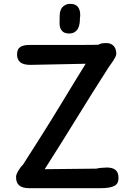

<svg xmlns="http://www.w3.org/2000/svg" viewBox="-20 -991 701 1011"><path d="M64.5 0ZM64.5 -59.6Q64.5 -66.4 67.9 -75Q71.3 -83.5 76.7 -92.5Q82 -101.6 88.6 -110.1Q95.2 -118.7 102.1 -125.5Q150.4 -201.2 186.5 -258.1Q222.7 -314.9 250.5 -360.1Q278.3 -405.3 300.3 -441.4Q322.3 -477.5 342.8 -511.2Q363.3 -544.9 384.3 -579.3Q405.3 -613.8 431.2 -655.3L140.1 -649.4Q103.5 -649.4 86.7 -663.1Q69.8 -676.8 69.8 -704.6Q69.8 -732.4 86.4 -743.4Q103 -754.4 135.3 -754.4Q198.2 -754.4 245.8 -754.4Q293.5 -754.4 329.1 -754.4Q364.7 -754.4 390.4 -754.4Q416 -754.4 435.3 -754.6Q454.6 -754.9 469.5 -754.9Q484.4 -754.9 498.5 -755.4Q509.3 -764.2 539.6 -764.2Q554.7 -764.2 564.9 -759Q575.2 -753.9 581.3 -745.8Q587.4 -737.8 589.8 -727.5Q592.3 -717.3 592.3 -707.5Q592.3 -700.7 587.6 -691.2Q583 -681.6 576.7 -671.9Q570.3 -662.1 563.7 -653.1Q557.1 -644 553.7 -639.2Q466.8 -503.9 384.3 -369.6Q301.8 -235.4 215.3 -100.1L487.3 -103Q498.5 -106 515.4 -107.4Q532.2 -108.9 543.5 -108.9Q571.8 -108.9 587.9 -96.4Q604 -84 604 -53.2Q604 -40 599.6 -30Q595.2 -20 584.2 -13.4Q573.2 -6.8 554.4 -3.4Q535.6 0 507.3 0H135.3Q114.7 0 101.3 -4.2Q87.9 -8.3 79.6 -16.1Q71.3 -23.9 67.9 -34.9Q64.5 -45.9 64.5 -59.6ZM342.8 -814.5Q332.5 -814.5 322 -818.1Q311.5 -821.8 304.2 -831.5Q298.3 -838.9 296.1 -847.9Q293.9 -856.9 293.7 -867.2Q293.5 -877.4 293.9 -888.4Q294.4 -899.4 294.4 -910.6Q294.4 -922.9 297.9 -933.8Q301.3 -944.8 308.3 -952.9Q315.4 -960.9 325.7 -965.8Q335.9 -970.7 349.1 -970.7Q377.9 -970.7 390.1 -954.6Q402.3 -938.5 402.3 -915Q402.3 -910.6 402.1 -905.3Q401.9 -899.9 400.9 -895Q400.9 -880.4 398.7 -865.7Q396.5 -851.1 390.1 -839.8Q383.8 -828.6 372.3 -821.5Q360.8 -814.5 342.8 -814.5Z"/></svg>

Font: Autour One
Style: Regular
Weight: 400
Version: Version 1.007; ttfautohint (v0.92) -l 24 -r 24 -G 200 -x 7 -